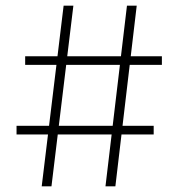

<svg xmlns="http://www.w3.org/2000/svg" viewBox="-20 -659 631 679"><path d="M127.5 0 205 -639H239.5L162 0ZM38.5 -183.5V-214H523.5V-183.5ZM353 0 429 -639H463.5L388 0ZM69 -429.5V-460H552.5V-429.5Z"/></svg>

Font: Anek Latin Medium ExtraLight
Style: Regular
Weight: 250
Version: Version 1.003